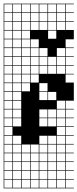

<svg xmlns="http://www.w3.org/2000/svg" viewBox="-20 -785 421 1043"><path d="M0 238.1V-765.1H381V-761.9H336.5V-717.5H381V-714.3H336.5V-669.8H381V-666.7H336.5V-622.2H381V-571.4H336.5V-527H381V-523.8H336.5V-479.4H381V-476.2H336.5V-431.7H381V-428.6H336.5V-384.1H381V-381H336.5V-336.5H381V-238.1H336.5V-193.7H381V-190.5H336.5V-146H381V-142.9H336.5V-98.4H381V-95.2H336.5V-50.8H381V-47.6H336.5V-3.2H381V0H336.5V44.4H381V47.6H336.5V92.1H381V95.2H336.5V139.7H381V142.9H336.5V187.3H381V190.5H336.5V234.9H381V238.1ZM50.8 -717.5H95.2V-761.9H50.8ZM288.9 -717.5H333.3V-761.9H288.9ZM241.3 -717.5H285.7V-761.9H241.3ZM98.4 -717.5H142.9V-761.9H98.4ZM193.7 -717.5H238.1V-761.9H193.7ZM146 -717.5H190.5V-761.9H146ZM3.2 -717.5H47.6V-761.9H3.2ZM50.8 -669.8H95.2V-714.3H50.8ZM288.9 -669.8H333.3V-714.3H288.9ZM98.4 -669.8H142.9V-714.3H98.4ZM241.3 -669.8H285.7V-714.3H241.3ZM193.7 -669.8H238.1V-714.3H193.7ZM146 -669.8H190.5V-714.3H146ZM3.2 -669.8H47.6V-714.3H3.2ZM50.8 -622.2H95.2V-666.7H50.8ZM98.4 -622.2H142.9V-666.7H98.4ZM288.9 -622.2H333.3V-666.7H288.9ZM241.3 -622.2H285.7V-666.7H241.3ZM193.7 -622.2H238.1V-666.7H193.7ZM146 -622.2H190.5V-666.7H146ZM3.2 -622.2H47.6V-666.7H3.2ZM3.2 -574.6H47.6V-619H3.2ZM241.3 -574.6H285.7V-619H241.3ZM98.4 -574.6H142.9V-619H98.4ZM50.8 -574.6H95.2V-619H50.8ZM146 -527H190.5V-571.4H146ZM50.8 -527H95.2V-571.4H50.8ZM98.4 -527H142.9V-571.4H98.4ZM3.2 -527H47.6V-571.4H3.2ZM193.7 -479.4H238.1V-523.8H193.7ZM50.8 -479.4H95.2V-523.8H50.8ZM288.9 -479.4H333.3V-523.8H288.9ZM3.2 -479.4H47.6V-523.8H3.2ZM98.4 -479.4H142.9V-523.8H98.4ZM146 -479.4H190.5V-523.8H146ZM50.8 -431.7H95.2V-476.2H50.8ZM288.9 -431.7H333.3V-476.2H288.9ZM241.3 -431.7H285.7V-476.2H241.3ZM3.2 -431.7H47.6V-476.2H3.2ZM98.4 -431.7H142.9V-476.2H98.4ZM193.7 -431.7H238.1V-476.2H193.7ZM146 -431.7H190.5V-476.2H146ZM50.8 -384.1H95.2V-428.6H50.8ZM146 -384.1H190.5V-428.6H146ZM3.2 -384.1H47.6V-428.6H3.2ZM288.9 -384.1H333.3V-428.6H288.9ZM98.4 -384.1H142.9V-428.6H98.4ZM241.3 -384.1H285.7V-428.6H241.3ZM193.7 -384.1H238.1V-428.6H193.7ZM146 -336.5H190.5V-381H146ZM3.2 -336.5H47.6V-381H3.2ZM50.8 -336.5H95.2V-381H50.8ZM98.4 -336.5H142.9V-381H98.4ZM50.8 -288.9H95.2V-333.3H50.8ZM3.2 -288.9H47.6V-333.3H3.2ZM98.4 -288.9H142.9V-333.3H98.4ZM193.7 -288.9H238.1V-333.3H193.7ZM3.2 -241.3H47.6V-285.7H3.2ZM50.8 -241.3H95.2V-285.7H50.8ZM241.3 -241.3H285.7V-285.7H241.3ZM193.7 -241.3H238.1V-285.7H193.7ZM50.8 -193.7H95.2V-238.1H50.8ZM288.9 -193.7H333.3V-238.1H288.9ZM3.2 -193.7H47.6V-238.1H3.2ZM193.7 -146H238.1V-190.5H193.7ZM241.3 -146H285.7V-190.5H241.3ZM3.2 -146H47.6V-190.5H3.2ZM288.9 -146H333.3V-190.5H288.9ZM50.8 -146H95.2V-190.5H50.8ZM193.7 -98.4H238.1V-142.9H193.7ZM50.8 -98.4H95.2V-142.9H50.8ZM288.9 -98.4H333.3V-142.9H288.9ZM3.2 -98.4H47.6V-142.9H3.2ZM241.3 -98.4H285.7V-142.9H241.3ZM47.6 -95.2H3.2V-50.8H47.6ZM288.9 -50.8H333.3V-95.2H288.9ZM288.9 -3.2H333.3V-47.6H288.9ZM241.3 -3.2H285.7V-47.6H241.3ZM50.8 -3.2H95.2V-47.6H50.8ZM193.7 -3.2H238.1V-47.6H193.7ZM3.2 -3.2H47.6V-47.6H3.2ZM241.3 44.4H285.7V0H241.3ZM146 44.4H190.5V0H146ZM98.4 44.4H142.9V0H98.4ZM193.7 44.4H238.1V0H193.7ZM3.2 44.4H47.6V0H3.2ZM50.8 44.4H95.2V0H50.8ZM288.9 44.4H333.3V0H288.9ZM241.3 92.1H285.7V47.6H241.3ZM146 92.1H190.5V47.6H146ZM50.8 92.1H95.2V47.6H50.8ZM98.4 92.1H142.9V47.6H98.4ZM193.7 92.1H238.1V47.6H193.7ZM3.2 92.1H47.6V47.6H3.2ZM288.9 92.1H333.3V47.6H288.9ZM241.3 139.7H285.7V95.2H241.3ZM288.9 139.7H333.3V95.2H288.9ZM98.4 139.7H142.9V95.2H98.4ZM50.8 139.7H95.2V95.2H50.8ZM193.7 139.7H238.1V95.2H193.7ZM3.2 139.7H47.6V95.2H3.2ZM146 139.7H190.5V95.2H146ZM288.9 187.3H333.3V142.9H288.9ZM50.8 187.3H95.2V142.9H50.8ZM98.4 187.3H142.9V142.9H98.4ZM193.7 187.3H238.1V142.9H193.7ZM146 187.3H190.5V142.9H146ZM241.3 187.3H285.7V142.9H241.3ZM3.2 187.3H47.6V142.9H3.2ZM193.7 234.9H238.1V190.5H193.7ZM50.8 234.9H95.2V190.5H50.8ZM98.4 234.9H142.9V190.5H98.4ZM288.9 234.9H333.3V190.5H288.9ZM146 234.9H190.5V190.5H146ZM241.3 234.9H285.7V190.5H241.3ZM3.2 234.9H47.6V190.5H3.2Z"/></svg>

Font: Jacquard 12 Charted
Style: Regular
Weight: 400
Designer: Sarah Cadigan-Fried
Version: Version 1.000